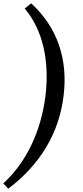

<svg xmlns="http://www.w3.org/2000/svg" viewBox="-68 -877 503 1166"><path d="M121 -857 82 -825C191 -697 234 -509 208 -294C181 -79 92 109 -48 237L-18 269C178 121 291 -71 318 -294C346 -517 280 -712 121 -857Z"/></svg>

Font: TPK Tissa Web Medium
Style: Italic
Weight: 500
Italic angle: -7°
Designer: Jacques Le Bailly, Suppakit Chalermlarp | Katatrad Co.,Ltd.
Foundry: Jacques Le Bailly, Cadson Demak Co.,Ltd.
Version: Version 5.000;Glyphs 3.1.2 (3151)